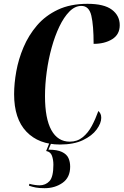

<svg xmlns="http://www.w3.org/2000/svg" viewBox="-20 -748 648 1007"><path d="M294 10Q183 10 118.5 -57.5Q54 -125 54 -254Q54 -310 65.5 -374Q77 -438 103.5 -500.5Q130 -563 174 -614.5Q218 -666 283.5 -697Q349 -728 439 -728Q526 -728 567 -697Q608 -666 608 -616Q608 -567 568.5 -542.5Q529 -518 471 -518Q471 -615 459 -666Q447 -717 407 -717Q373 -717 344 -687.5Q315 -658 291.5 -609Q268 -560 251 -498.5Q234 -437 225 -371Q216 -305 216 -244Q216 -126 249.5 -65.5Q283 -5 346 -5Q385 -5 413.5 -28Q442 -51 461.5 -87.5Q481 -124 496 -166Q503 -159 507 -151Q511 -143 511 -130Q511 -102 487 -69Q463 -36 415 -13Q367 10 294 10ZM214 239Q186 239 167.5 235.5Q149 232 132 226L134 216Q148 220 162.5 222Q177 224 187 224Q219 224 239.5 202Q260 180 260 116Q260 90 252.5 69Q245 48 222 44L243 -8H253L234 37Q280 37 305 49Q330 61 339 81Q348 101 348 126Q348 183 308 211Q268 239 214 239Z"/></svg>

Font: Noto Serif Display ExtraCondensed ExtraBold
Style: Italic
Weight: 800
Width: 2
Italic angle: -12°
Designer: Monotype Design Team
Foundry: Monotype Imaging Inc.
Version: Version 2.009